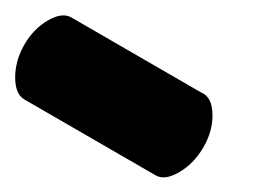

<svg xmlns="http://www.w3.org/2000/svg" viewBox="-63 -502 343 253"><path d="M173 -275Q154 -264 142 -271Q130 -278 130 -300Q130 -322 142 -343Q154 -364 173 -375Q192 -386 204.5 -379Q217 -372 217 -350Q217 -328 204.5 -307Q192 -286 173 -275ZM204 -379Q192 -386 173 -375Q154 -364 142 -343Q130 -322 130 -300Q130 -278 142 -271L-31 -371Q-43 -378 -43 -400Q-43 -422 -31 -443Q-19 -464 0 -475Q19 -486 31 -479Z"/></svg>

Font: Nabla Normal
Style: Regular
Weight: 400
Designer: Arthur Reinders Folmer
Version: Version 1.000